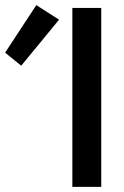

<svg xmlns="http://www.w3.org/2000/svg" viewBox="-214 -731 485 751"><path d="M-72 -711 -194 -525 -131 -474 17 -654ZM69 -700V0H182V-700Z"/></svg>

Font: Mint Spirit
Style: Bold
Weight: 700
Designer: HARENDAL Hirwen
Foundry: Arkandis Digital Foundry.
Version: Version 1.004;FFEdit